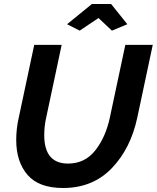

<svg xmlns="http://www.w3.org/2000/svg" viewBox="-20 -934 783 959"><path d="M315 -813 439 -914H535L616 -813L539 -781L472 -844L378 -781ZM61 -235Q61 -292 74 -348L151 -710H288L211 -348Q201 -304 201 -259Q201 -117 320 -117Q404 -117 456 -183Q508 -249 529 -348L606 -710H743L666 -348Q633 -192 538 -93.5Q443 5 295 5Q174 5 117.5 -60.5Q61 -126 61 -235Z"/></svg>

Font: Raleway-v4020
Style: Bold Italic
Weight: 700
Italic angle: -12°
Designer: Matt McInerney, Pablo Impallari, Rodrigo Fuenzalida
Foundry: Matt McInerney, Pablo Impallari, Rodrigo Fuenzalida
Version: Version 4.020;PS 004.020;hotconv 1.0.88;makeotf.lib2.5.64775